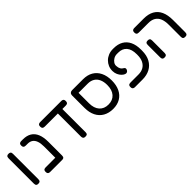

<svg xmlns="http://www.w3.org/2000/svg" viewBox="218 -1631 2686 2686"><g transform="rotate(-45 1561.0 -287.5)"><path d="M123 10Q105 10 96 4Q87 -2 83.5 -12.5Q80 -23 80 -35V-538Q80 -550 83.5 -560Q87 -570 96.5 -576Q106 -582 124 -582Q143 -582 152.5 -575.5Q162 -569 165 -559.5Q168 -550 168 -537V-34Q168 -22 164.5 -12Q161 -2 151.5 4Q142 10 123 10Z M593 10Q575 10 565.5 5Q556 0 552 -9.5Q548 -19 548 -29V-303Q548 -366 533 -408Q518 -450 488 -471Q458 -492 412 -492H377Q364 -492 353.5 -495.5Q343 -499 337 -509Q331 -519 331 -537Q331 -556 337 -565Q343 -574 353.5 -578Q364 -582 376 -582H410Q485 -582 535.5 -551Q586 -520 611.5 -459Q637 -398 637 -306V-36Q637 -23 634 -12.5Q631 -2 621 4Q611 10 593 10ZM358 10Q344 10 334 6Q324 2 318 -7.5Q312 -17 312 -35Q312 -54 318 -63.5Q324 -73 334 -76.5Q344 -80 357 -80H597L596 10Z M752 -492Q739 -492 728.5 -495.5Q718 -499 712 -509Q706 -519 706 -537Q706 -556 712 -565Q718 -574 728.5 -578Q739 -582 751 -582H1169Q1182 -582 1191.5 -578Q1201 -574 1207 -565Q1213 -556 1213 -537Q1213 -519 1207 -509Q1201 -499 1191 -495.5Q1181 -492 1168 -492ZM1055 10Q1037 10 1028 4Q1019 -2 1015 -12.5Q1011 -23 1011 -36V-505L1100 -501V-29Q1100 -19 1096.5 -9.5Q1093 0 1083.5 5Q1074 10 1055 10Z M1605 11Q1521 11 1458.5 -24.5Q1396 -60 1363 -126.5Q1330 -193 1330 -284V-530Q1330 -554 1344 -568Q1358 -582 1381 -582H1598Q1684 -582 1745 -546.5Q1806 -511 1839 -444Q1872 -377 1872 -285Q1872 -193 1840 -126.5Q1808 -60 1748 -24.5Q1688 11 1605 11ZM1601 -79Q1686 -79 1734 -133.5Q1782 -188 1782 -285Q1782 -350 1761 -396.5Q1740 -443 1699.5 -467.5Q1659 -492 1602 -492H1420V-285Q1420 -188 1468 -133.5Q1516 -79 1601 -79Z M2035 10Q2023 10 2012.5 6Q2002 2 1996 -7.5Q1990 -17 1990 -35Q1990 -54 1996 -63.5Q2002 -73 2012.5 -76.5Q2023 -80 2036 -80H2195Q2250 -80 2291 -103Q2332 -126 2355 -171.5Q2378 -217 2378 -285V-298Q2378 -395 2334.5 -446Q2291 -497 2211 -497H2184Q2148 -497 2118.5 -479.5Q2089 -462 2072.5 -436.5Q2056 -411 2059 -384Q2060 -349 2073.5 -325Q2087 -301 2116 -285Q2126 -279 2128.5 -268.5Q2131 -258 2127 -247Q2123 -236 2115 -227Q2107 -218 2097 -215Q2084 -209 2063.5 -217.5Q2043 -226 2022 -247Q2001 -268 1986.5 -299.5Q1972 -331 1971 -370Q1970 -416 1986.5 -455Q2003 -494 2033 -523.5Q2063 -553 2103.5 -569.5Q2144 -586 2192 -586H2208Q2290 -586 2347.5 -553Q2405 -520 2435.5 -456.5Q2466 -393 2466 -301V-282Q2466 -187 2430.5 -122Q2395 -57 2332 -23.5Q2269 10 2185 10Z M3031 10Q3013 10 3003.5 5Q2994 0 2990 -9.5Q2986 -19 2986 -29V-274Q2986 -347 2965.5 -395Q2945 -443 2904 -467.5Q2863 -492 2801 -492H2613Q2600 -492 2590 -495.5Q2580 -499 2574 -509Q2568 -519 2568 -537Q2568 -556 2574 -565Q2580 -574 2590 -578Q2600 -582 2612 -582H2798Q2890 -582 2951.5 -547.5Q3013 -513 3044 -445.5Q3075 -378 3075 -276V-36Q3075 -23 3071.5 -12.5Q3068 -2 3058.5 4Q3049 10 3031 10ZM2621 10Q2603 10 2594 4Q2585 -2 2581.5 -12.5Q2578 -23 2578 -35V-282Q2578 -295 2581.5 -305Q2585 -315 2594.5 -320.5Q2604 -326 2622 -326Q2641 -326 2650.5 -320Q2660 -314 2663 -304Q2666 -294 2666 -281V-34Q2666 -22 2662.5 -12Q2659 -2 2649.5 4Q2640 10 2621 10Z"/></g></svg>

Font: Fredoka Light
Style: Regular
Weight: 400
Version: Version 2.001